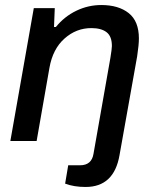

<svg xmlns="http://www.w3.org/2000/svg" viewBox="-20 -558 612 760"><path d="M318.8 182.1Q272.5 182.1 237.8 168.9L250 96.2H296.9Q342.8 96.2 350.1 50.8L417 -329.1Q422.9 -365.2 422.9 -376Q422.9 -414.6 401.6 -430.7Q380.4 -446.8 341.8 -446.8Q281.7 -446.8 235.4 -405.5Q189 -364.3 175.8 -290L125 0H21L113.8 -525.9H196.8L193.8 -451.2H201.2Q234.9 -492.7 282 -515.4Q329.1 -538.1 380.9 -538.1Q449.2 -538.1 489.5 -506.1Q529.8 -474.1 529.8 -405.8Q529.8 -380.4 522.9 -335L453.1 56.2Q431.2 182.1 318.8 182.1Z"/></svg>

Font: Archivo Medium
Style: Italic
Weight: 500
Italic angle: -10°
Designer: Hector Gatti
Foundry: Omnibus-Type
Version: Version 2.001